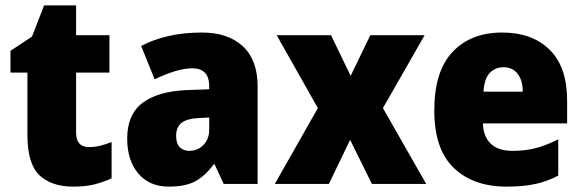

<svg xmlns="http://www.w3.org/2000/svg" viewBox="-20 -735 2165 714"><path d="M311 -188Q332 -188 352.5 -193Q373 -198 395 -207V-72Q365 -58 332 -49.5Q299 -41 253 -41Q171 -41 126.5 -83.5Q82 -126 82 -233V-465H19V-546L99 -599L144 -715H263V-604H387V-465H263V-242Q263 -188 311 -188Z M731 -614Q828 -614 883 -563Q938 -512 938 -414V-51H812L778 -124H775Q743 -81 706.5 -61Q670 -41 607 -41Q536 -41 494.5 -89.5Q453 -138 453 -220Q453 -309 509.5 -352Q566 -395 673 -400L758 -403V-413Q758 -449 741.5 -465Q725 -481 696 -481Q666 -481 630 -470Q594 -459 555 -440L505 -564Q550 -588 606.5 -601Q663 -614 731 -614ZM720 -296Q674 -294 654.5 -277.5Q635 -261 635 -230Q635 -201 648.5 -187.5Q662 -174 684 -174Q715 -174 736.5 -196Q758 -218 758 -253V-298Z M1162 -333 1009 -604H1211L1284 -453L1357 -604H1559L1404 -333L1565 -51H1363L1282 -215L1203 -51H1002Z M1847 -614Q1959 -614 2024 -550Q2089 -486 2089 -361V-276H1776Q1777 -228 1804.5 -201Q1832 -174 1887 -174Q1934 -174 1973.5 -184.5Q2013 -195 2056 -217V-82Q2017 -61 1972 -51Q1927 -41 1864 -41Q1740 -41 1667.5 -110.5Q1595 -180 1595 -324Q1595 -470 1663 -542Q1731 -614 1847 -614ZM1853 -485Q1822 -485 1801.5 -464Q1781 -443 1778 -394H1924Q1924 -436 1905 -460.5Q1886 -485 1853 -485Z"/></svg>

Font: Noto Sans Tamil UI SemiCondensed Black
Style: Regular
Weight: 900
Width: 4
Designer: Jelle Bosma - Monotype Design Team
Foundry: Monotype Imaging Inc.
Version: Version 2.004; ttfautohint (v1.8.4.7-5d5b)